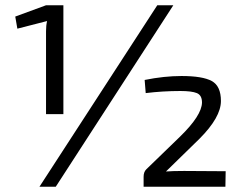

<svg xmlns="http://www.w3.org/2000/svg" viewBox="-20 -710 927 730"><path d="M221 -276H155V-591Q155 -613 159 -630L46 -601L38 -647L155 -690H221ZM192 0H130L578 -690H639ZM670 -421Q750 -421 785 -402Q820 -383 820 -326Q820 -264 738 -182L611 -58Q636 -60 680 -60L838 -59L837 0H526V-38Q526 -56 536 -66L665 -191Q747 -271 748 -320Q748 -348 728.5 -356Q709 -364 666 -364Q599 -364 534 -356L530 -406Q604 -421 670 -421Z"/></svg>

Font: Exo 2
Style: Regular
Weight: 400
Designer: Natanael Gama
Version: Version 1.001;PS 001.001;hotconv 1.0.70;makeotf.lib2.5.58329